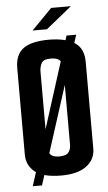

<svg xmlns="http://www.w3.org/2000/svg" viewBox="-57 -810 503 891"><g transform="rotate(-5 195.0 -364.5)"><path d="M196 6Q113 6 74 -24Q35 -54 35 -106V-508Q35 -571 73 -599Q111 -627 194 -627Q274 -626 314.5 -598Q355 -570 354 -507V-106Q354 -55 313 -24.5Q272 6 196 6ZM193 -83Q226 -83 237 -97.5Q248 -112 248 -132V-481Q248 -499 244 -512Q240 -525 228 -532Q216 -539 193 -539Q159 -539 150 -521.5Q141 -504 141 -482V-131Q141 -112 152 -97.5Q163 -83 193 -83ZM59 44 276 -639H321L102 44ZM121 -676 216 -773H308L188 -676Z"/></g></svg>

Font: Smooch Sans Thin
Style: Bold
Weight: 700
Version: Version 1.010